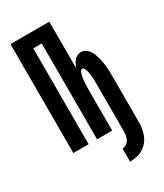

<svg xmlns="http://www.w3.org/2000/svg" viewBox="-230 -824 960 1122"><g transform="rotate(-30 250.0 -263.0)"><path d="M301 209V121Q316 121 328.5 112Q341 103 347.5 90Q354 77 356 62Q358 47 358 32V-276Q358 -283 358 -289.5Q358 -296 358 -303Q358 -310 357.5 -316.5Q357 -323 356.5 -330Q356 -337 355 -343.5Q354 -350 353 -356.5Q352 -363 350.5 -369.5Q349 -376 346.5 -382.5Q344 -389 340 -395Q336 -401 330 -401Q323 -401 319 -395Q315 -389 313 -382.5Q311 -376 309.5 -369.5Q308 -363 306.5 -356.5Q305 -350 304.5 -343.5Q304 -337 303.5 -330Q303 -323 302.5 -316.5Q302 -310 302 -303Q302 -296 301.5 -289.5Q301 -283 301 -276V0H199V-647H142V0H39V-735H301V-423Q306 -435 312 -446.5Q318 -458 326.5 -468Q335 -478 347 -483.5Q359 -489 371 -489Q387 -489 401 -480.5Q415 -472 424 -459Q433 -446 438.5 -431.5Q444 -417 448 -401.5Q452 -386 454.5 -370.5Q457 -355 458.5 -339.5Q460 -324 460.5 -308Q461 -292 461 -276V32Q461 55 457.5 77.5Q454 100 445.5 121Q437 142 422 159.5Q407 177 388 188.5Q369 200 346.5 204.5Q324 209 301 209Z"/></g></svg>

Font: Iosevka Algr
Style: Bold
Weight: 700
Monospace: yes
Designer: Belleve Invis
Foundry: Belleve Invis
Version: Version 26.0.2; ttfautohint (v1.8.3)